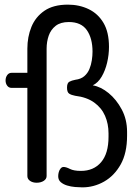

<svg xmlns="http://www.w3.org/2000/svg" viewBox="-20 -788 604 828"><path d="M335 20Q322 20 304 18.5Q286 17 269.5 12Q253 7 242 -2.5Q231 -12 231 -28Q231 -37 233.5 -46Q236 -55 241.5 -61.5Q247 -68 254 -68Q265 -68 281.5 -59.5Q298 -51 329 -51Q384 -51 416 -88.5Q448 -126 448 -198V-213Q448 -254 433 -288.5Q418 -323 386 -346Q354 -369 304 -375Q288 -378 278.5 -384Q269 -390 269 -410Q269 -430 279 -435.5Q289 -441 305 -444Q329 -447 343.5 -459.5Q358 -472 365.5 -490Q373 -508 376 -528Q379 -548 379 -565Q379 -623 354.5 -658Q330 -693 277 -693Q241 -693 220 -676.5Q199 -660 190 -634Q181 -608 181 -578V-29Q181 -16 168.5 -8Q156 0 138 0Q121 0 109.5 -8Q98 -16 98 -29V-409H30Q18 -409 11 -418.5Q4 -428 4 -441Q4 -454 11 -464Q18 -474 30 -474H98V-578Q98 -629 115.5 -672Q133 -715 171.5 -741.5Q210 -768 273 -768Q322 -768 362.5 -748.5Q403 -729 426.5 -689Q450 -649 450 -586Q450 -552 442 -518Q434 -484 418.5 -457.5Q403 -431 380 -420Q415 -414 448.5 -386.5Q482 -359 505 -316Q528 -273 528 -219V-203Q528 -128 500.5 -79Q473 -30 429 -5Q385 20 335 20Z"/></svg>

Font: Dosis ExtraLight Medium
Style: Regular
Weight: 500
Version: Version 3.001; ttfautohint (v1.8.2)